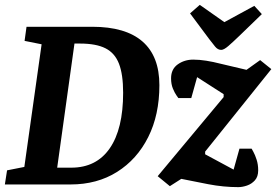

<svg xmlns="http://www.w3.org/2000/svg" viewBox="-33 -758 1135 789"><path d="M-4 -58 67 -72 138 -576 68 -590 76 -648H346Q483 -648 552.5 -587.5Q622 -527 622 -408Q622 -286 576 -194.5Q530 -103 448 -51.5Q366 0 257 0H-13ZM202 -69Q216 -69 231 -69Q246 -69 260 -69Q363 -69 418 -148.5Q473 -228 473 -377Q473 -452 456 -496Q439 -540 400.5 -559.5Q362 -579 296 -579Q290 -579 284.5 -579Q279 -579 273 -579ZM886 -359V-371L777 -441L753 -355H700Q700 -355 692.5 -365.5Q685 -376 677.5 -394Q670 -412 670 -436Q670 -474 697.5 -493.5Q725 -513 761 -513Q786 -513 814.5 -508.5Q843 -504 874 -496L980 -471L1036 -511L1082 -474L810 -135V-124L927 -61L951 -147H1001Q1001 -147 1008 -134.5Q1015 -122 1021.5 -102Q1028 -82 1028 -58Q1028 -32 1014.5 -17Q1001 -2 982 4.5Q963 11 946 11Q916 11 885 8Q854 5 823 -1L712 -23L665 7L615 -34ZM748 -703 788 -738 889 -667 1012 -734 1043 -700 952 -612Q924 -585 905.5 -569Q887 -553 876 -553Q862 -553 851 -566.5Q840 -580 827 -597Z"/></svg>

Font: Faustina VF Beta
Style: Italic
Weight: 400
Italic angle: -8°
Designer: Alfonso Garcia
Foundry: Omnibus-Type
Version: Version 1.006